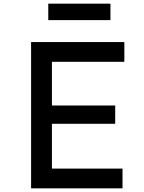

<svg xmlns="http://www.w3.org/2000/svg" viewBox="-20 -1030 790 1050"><path d="M150 -800H660V-692H264V-453H610V-353H264V-108H650V0H150ZM244 -1010H584V-920H244Z"/></svg>

Font: Martian Mono sWd Rg
Style: Regular
Weight: 400
Width: 6
Monospace: yes
Designer: Roman Shamin
Foundry: Evil Martians
Version: Version 1.000